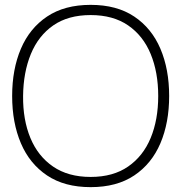

<svg xmlns="http://www.w3.org/2000/svg" viewBox="-20 -755 746 790"><path d="M353 15Q245.5 15 173.8 -33Q102 -81 66 -165.5Q30 -250 30 -360Q30 -470 66 -554.5Q102 -639 173.8 -687Q245.5 -735 353 -735Q460.5 -735 532.2 -687Q604 -639 640 -554.5Q676 -470 676 -360Q676 -250 640 -165.5Q604 -81 532.2 -33Q460.5 15 353 15ZM353 -27Q445.5 -27 507.2 -69.8Q569 -112.5 600 -187.5Q631 -262.5 631 -360Q631 -457.5 600 -532.8Q569 -608 507.2 -650.5Q445.5 -693 353 -693Q260.5 -693 199.2 -650.5Q138 -608 107 -532.8Q76 -457.5 75 -360Q74 -262.5 105 -187.5Q136 -112.5 198.2 -69.8Q260.5 -27 353 -27Z"/></svg>

Font: Manrope ExtraLight
Style: Regular
Weight: 200
Designer: Mikhail Sharanda
Foundry: Mikhail Sharanda
Version: Version 4.505